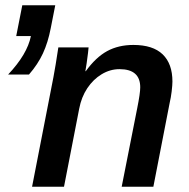

<svg xmlns="http://www.w3.org/2000/svg" viewBox="-20 -708 717 728"><path d="M280.3 -295.9 222.7 0H101.6L182.6 -415.5Q186.5 -436 191.2 -464.4Q195.8 -492.7 201.2 -528.3H315.9Q315.9 -525.4 313.7 -507.1Q311.5 -488.8 308.6 -468.5Q305.7 -448.2 303.7 -438H305.2Q343.3 -490.7 386.2 -514.2Q429.2 -537.6 485.8 -537.6Q559.6 -537.6 596.7 -502Q633.8 -466.3 633.8 -398.9Q633.8 -385.7 630.9 -361.3Q627.9 -336.9 623.5 -318.8L561.5 0H441.4L500.5 -298.8Q511.7 -354.5 511.7 -377Q511.7 -445.8 433.1 -445.8Q397.5 -445.8 365.5 -426.5Q333.5 -407.2 311 -373.5Q288.6 -339.8 280.3 -295.9ZM172.4 -601.1Q162.1 -547.4 142.8 -505.6Q123.5 -463.9 89.8 -425.3H10.7Q83.5 -502.4 97.2 -571.3H41.5L64.5 -688H189.5Z"/></svg>

Font: Arimo SemiBold
Style: Italic
Weight: 600
Italic angle: -12°
Version: Version 1.33